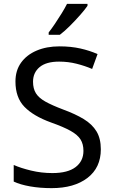

<svg xmlns="http://www.w3.org/2000/svg" viewBox="-20 -964 589 994"><path d="M502 -191Q502 -96 433 -43Q364 10 247 10Q187 10 136 1Q85 -8 51 -24V-110Q87 -94 140.5 -81Q194 -68 251 -68Q331 -68 371.5 -99Q412 -130 412 -183Q412 -218 397 -242Q382 -266 345.5 -286.5Q309 -307 244 -330Q153 -363 106.5 -411Q60 -459 60 -542Q60 -599 89 -639.5Q118 -680 169.5 -702Q221 -724 288 -724Q347 -724 396 -713Q445 -702 485 -684L457 -607Q420 -623 376.5 -634Q333 -645 286 -645Q219 -645 185 -616.5Q151 -588 151 -541Q151 -505 166 -481Q181 -457 215 -438Q249 -419 307 -397Q370 -374 413.5 -347.5Q457 -321 479.5 -284Q502 -247 502 -191ZM433 -934Q421 -916 396 -887.5Q371 -859 342.5 -830.5Q314 -802 290 -784H232V-796Q247 -815 264.5 -841Q282 -867 299 -894.5Q316 -922 327 -944H433Z"/></svg>

Font: Noto Sans Marchen
Style: Regular
Weight: 400
Designer: Monotype Design Team
Foundry: Monotype Imaging Inc.
Version: Version 2.003; ttfautohint (v1.8.4.7-5d5b)